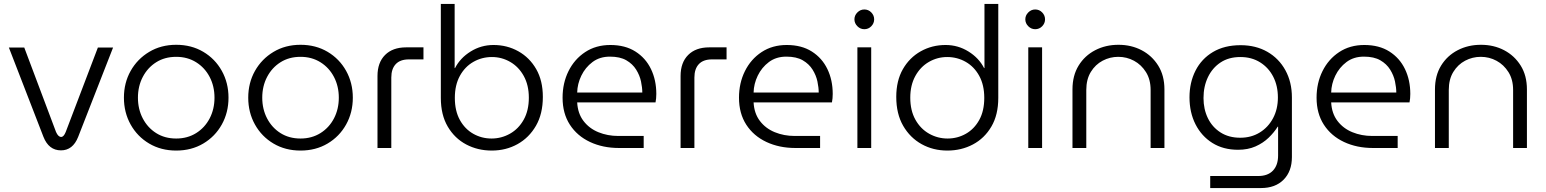

<svg xmlns="http://www.w3.org/2000/svg" viewBox="-20 -750 7835 973"><path d="M289 12Q227 12 200 -57L25 -509H103L264 -81Q275 -56 290 -56Q303 -56 313 -81L476 -509H553L376 -56Q349 12 289 12Z M873 13Q796 13 736 -22.5Q676 -58 642 -119Q608 -180 608 -255Q608 -330 642 -390.5Q676 -451 736 -487Q796 -523 873 -523Q950 -523 1010 -487.5Q1070 -452 1104 -391Q1138 -330 1138 -255Q1138 -180 1104 -119Q1070 -58 1010 -22.5Q950 13 873 13ZM873 -48Q930 -48 974 -75.5Q1018 -103 1042.5 -150Q1067 -197 1067 -255Q1067 -313 1042.5 -360Q1018 -407 974 -434.5Q930 -462 873 -462Q815 -462 771.5 -434.5Q728 -407 703.5 -360Q679 -313 679 -255Q679 -197 703.5 -150Q728 -103 771.5 -75.5Q815 -48 873 -48Z M1503 13Q1426 13 1366 -22.5Q1306 -58 1272 -119Q1238 -180 1238 -255Q1238 -330 1272 -390.5Q1306 -451 1366 -487Q1426 -523 1503 -523Q1580 -523 1640 -487.5Q1700 -452 1734 -391Q1768 -330 1768 -255Q1768 -180 1734 -119Q1700 -58 1640 -22.5Q1580 13 1503 13ZM1503 -48Q1560 -48 1604 -75.5Q1648 -103 1672.5 -150Q1697 -197 1697 -255Q1697 -313 1672.5 -360Q1648 -407 1604 -434.5Q1560 -462 1503 -462Q1445 -462 1401.5 -434.5Q1358 -407 1333.5 -360Q1309 -313 1309 -255Q1309 -197 1333.5 -150Q1358 -103 1401.5 -75.5Q1445 -48 1503 -48Z M1893 0V-365Q1893 -433 1931.5 -471.5Q1970 -510 2038 -510H2126V-449H2052Q2008 -449 1985.5 -425Q1963 -401 1963 -357V0Z M2472 13Q2401 13 2342.5 -18Q2284 -49 2249 -108.5Q2214 -168 2214 -254V-730H2284V-405H2286Q2312 -456 2365 -489Q2418 -522 2481 -522Q2550 -522 2607 -490Q2664 -458 2697.5 -399.5Q2731 -341 2731 -259Q2731 -173 2696 -112.5Q2661 -52 2602.5 -19.5Q2544 13 2472 13ZM2471 -48Q2521 -48 2564.5 -72.5Q2608 -97 2634 -143.5Q2660 -190 2660 -255Q2660 -318 2634.5 -364.5Q2609 -411 2566 -436Q2523 -461 2473 -461Q2422 -461 2379 -436.5Q2336 -412 2310.5 -365.5Q2285 -319 2285 -254Q2285 -188 2310.5 -142Q2336 -96 2378.5 -72Q2421 -48 2471 -48Z M3117 0Q3035 0 2970 -30.5Q2905 -61 2868 -118Q2831 -175 2831 -255Q2831 -329 2861 -389.5Q2891 -450 2945.5 -486Q3000 -522 3073 -522Q3148 -522 3200 -489Q3252 -456 3279 -400Q3306 -344 3306 -274Q3306 -251 3302 -231H2905Q2908 -175 2937 -137Q2966 -99 3012.5 -80Q3059 -61 3113 -61H3242V0ZM2905 -281H3235Q3235 -306 3228.5 -337Q3222 -368 3204 -397Q3186 -426 3154 -444.5Q3122 -463 3071 -463Q3019 -463 2982.5 -435.5Q2946 -408 2926 -366.5Q2906 -325 2905 -281Z M3429 0V-365Q3429 -433 3467.5 -471.5Q3506 -510 3574 -510H3662V-449H3588Q3544 -449 3521.5 -425Q3499 -401 3499 -357V0Z M4011 0Q3929 0 3864 -30.5Q3799 -61 3762 -118Q3725 -175 3725 -255Q3725 -329 3755 -389.5Q3785 -450 3839.5 -486Q3894 -522 3967 -522Q4042 -522 4094 -489Q4146 -456 4173 -400Q4200 -344 4200 -274Q4200 -251 4196 -231H3799Q3802 -175 3831 -137Q3860 -99 3906.5 -80Q3953 -61 4007 -61H4136V0ZM3799 -281H4129Q4129 -306 4122.5 -337Q4116 -368 4098 -397Q4080 -426 4048 -444.5Q4016 -463 3965 -463Q3913 -463 3876.5 -435.5Q3840 -408 3820 -366.5Q3800 -325 3799 -281Z M4325 0V-510H4395V0ZM4360 -602Q4340 -602 4325 -617Q4310 -632 4310 -652Q4310 -672 4325 -687Q4340 -702 4360 -702Q4381 -702 4395.5 -687Q4410 -672 4410 -652Q4410 -632 4395.5 -617Q4381 -602 4360 -602Z M4781 13Q4852 13 4910.5 -18Q4969 -49 5004 -108.5Q5039 -168 5039 -254V-730H4969V-405H4967Q4941 -456 4888 -489Q4835 -522 4772 -522Q4703 -522 4646 -490Q4589 -458 4555.5 -399.5Q4522 -341 4522 -259Q4522 -173 4557 -112.5Q4592 -52 4650.5 -19.5Q4709 13 4781 13ZM4782 -48Q4732 -48 4688.5 -72.5Q4645 -97 4619 -143.5Q4593 -190 4593 -255Q4593 -318 4618.5 -364.5Q4644 -411 4687 -436Q4730 -461 4780 -461Q4831 -461 4874 -436.5Q4917 -412 4942.5 -365.5Q4968 -319 4968 -254Q4968 -188 4942.5 -142Q4917 -96 4874.5 -72Q4832 -48 4782 -48Z M5191 0V-510H5261V0ZM5226 -602Q5206 -602 5191 -617Q5176 -632 5176 -652Q5176 -672 5191 -687Q5206 -702 5226 -702Q5247 -702 5261.5 -687Q5276 -672 5276 -652Q5276 -632 5261.5 -617Q5247 -602 5226 -602Z M5415 0V-297Q5415 -367 5446 -417.5Q5477 -468 5530 -495.5Q5583 -523 5648 -523Q5713 -523 5765.5 -495.5Q5818 -468 5849.5 -417.5Q5881 -367 5881 -297V0H5811V-294Q5811 -347 5787.5 -384.5Q5764 -422 5727 -442Q5690 -462 5647 -462Q5605 -462 5568 -442.5Q5531 -423 5508 -385.5Q5485 -348 5485 -294V0Z M6113 203V142H6356Q6405 142 6431 114.5Q6457 87 6457 38V-108H6455Q6437 -79 6409 -52Q6381 -25 6342.5 -8Q6304 9 6254 9Q6179 9 6124 -25.5Q6069 -60 6038.5 -120Q6008 -180 6008 -257Q6008 -332 6038.5 -392Q6069 -452 6127 -486.5Q6185 -521 6267 -521Q6344 -521 6402.5 -487.5Q6461 -454 6494 -394Q6527 -334 6527 -256V46Q6527 118 6485 160.5Q6443 203 6370 203ZM6265 -52Q6321 -52 6364 -78.5Q6407 -105 6431.5 -151Q6456 -197 6456 -256Q6456 -315 6432.5 -361Q6409 -407 6366 -434Q6323 -461 6266 -461Q6207 -461 6165.5 -433.5Q6124 -406 6101.5 -359Q6079 -312 6079 -253Q6079 -197 6101 -151.5Q6123 -106 6165 -79Q6207 -52 6265 -52Z M6938 0Q6856 0 6791 -30.5Q6726 -61 6689 -118Q6652 -175 6652 -255Q6652 -329 6682 -389.5Q6712 -450 6766.5 -486Q6821 -522 6894 -522Q6969 -522 7021 -489Q7073 -456 7100 -400Q7127 -344 7127 -274Q7127 -251 7123 -231H6726Q6729 -175 6758 -137Q6787 -99 6833.5 -80Q6880 -61 6934 -61H7063V0ZM6726 -281H7056Q7056 -306 7049.5 -337Q7043 -368 7025 -397Q7007 -426 6975 -444.5Q6943 -463 6892 -463Q6840 -463 6803.5 -435.5Q6767 -408 6747 -366.5Q6727 -325 6726 -281Z M7252 0V-297Q7252 -367 7283 -417.5Q7314 -468 7367 -495.5Q7420 -523 7485 -523Q7550 -523 7602.5 -495.5Q7655 -468 7686.5 -417.5Q7718 -367 7718 -297V0H7648V-294Q7648 -347 7624.5 -384.5Q7601 -422 7564 -442Q7527 -462 7484 -462Q7442 -462 7405 -442.5Q7368 -423 7345 -385.5Q7322 -348 7322 -294V0Z"/></svg>

Font: MuseoModerno Light
Style: Regular
Weight: 300
Designer: Pablo Cosgaya, Héctor Gatti, Marcela Romero, and the Authors of The MuseoModerno Project.
Foundry: Omnibus-Type Team
Version: Version 1.001